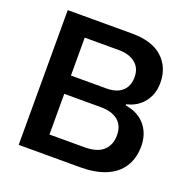

<svg xmlns="http://www.w3.org/2000/svg" viewBox="-129 -853 959 976"><g transform="rotate(20 350.5 -364.5)"><path d="M74 0V-729H422Q531 -729 587 -677.5Q643 -626 643 -542Q643 -501 628 -468.5Q613 -436 585 -413Q557 -390 517 -381L516 -375Q566 -367 598 -343Q630 -319 646 -284Q662 -249 662 -207Q662 -140 631.5 -93.5Q601 -47 544 -23.5Q487 0 406 0ZM203 -103H392Q462 -103 494.5 -134Q527 -165 527 -215Q527 -269 493.5 -296Q460 -323 401 -323H190V-422H395Q434 -422 459.5 -435Q485 -448 497.5 -470.5Q510 -493 510 -524Q510 -574 476.5 -600.5Q443 -627 388 -627H203Z"/></g></svg>

Font: Mona Sans ExtraLight SemiBold
Style: Regular
Weight: 600
Version: Version 2.000